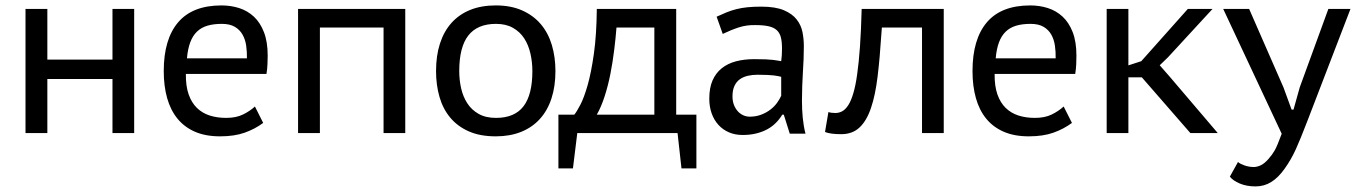

<svg xmlns="http://www.w3.org/2000/svg" viewBox="-20 -479 4901 691"><path d="M384.8 -194.8H150.4V0H71.8V-446.8H150.4V-264.6H384.8V-446.8H462.9V0H384.8Z M569.3 0ZM927.2 -36.6Q897.5 -14.6 860.6 -1.5Q823.7 11.7 772 11.7Q719.7 11.7 681.6 -4.9Q643.6 -21.5 618.7 -52Q593.8 -82.5 581.5 -126Q569.3 -169.4 569.3 -223.1Q569.3 -337.9 621.1 -398.7Q672.9 -459.5 777.3 -459.5Q810.5 -459.5 840.6 -450Q870.6 -440.4 893.6 -419.2Q916.5 -397.9 929.9 -363.3Q943.4 -328.6 943.4 -278.8Q943.4 -265.6 942.6 -247.8Q941.9 -230 939 -212.9H648.9Q648.4 -169.4 658.9 -139.4Q669.4 -109.4 688.7 -90.6Q708 -71.8 734.9 -63.2Q761.7 -54.7 793.9 -54.7Q829.6 -54.7 854.5 -66.9Q879.4 -79.1 897.5 -95.7ZM868.7 -269Q869.1 -292.5 866 -314.7Q862.8 -336.9 853 -354.2Q843.3 -371.6 825.4 -382.3Q807.6 -393.1 778.3 -393.1Q748.5 -393.1 726.3 -386.5Q704.1 -379.9 688.7 -365Q673.3 -350.1 664.6 -326.4Q655.8 -302.7 652.8 -269Z M1360.4 -379.9H1131.3V0H1052.7V-446.8H1438.5V0H1360.4Z M1549.3 0ZM1549.3 -223.1Q1549.3 -278.8 1563.5 -322.5Q1577.6 -366.2 1605 -396.7Q1632.3 -427.2 1672.4 -443.4Q1712.4 -459.5 1764.2 -459.5Q1818.8 -459.5 1859.4 -441.4Q1899.9 -423.3 1926.5 -391.8Q1953.1 -360.4 1966.1 -316.9Q1979 -273.4 1979 -223.1Q1979 -168.5 1964.8 -125Q1950.7 -81.5 1923.1 -51Q1895.5 -20.5 1855.5 -4.4Q1815.4 11.7 1764.2 11.7Q1708 11.7 1667.5 -6.1Q1627 -23.9 1600.6 -55.4Q1574.2 -86.9 1561.8 -129.9Q1549.3 -172.9 1549.3 -223.1ZM1632.8 -223.1Q1632.8 -191.4 1639.6 -161.1Q1646.5 -130.9 1661.9 -107.2Q1677.2 -83.5 1702.6 -69.1Q1728 -54.7 1765.1 -54.7Q1832 -54.7 1864 -96.4Q1896 -138.2 1896 -223.1Q1896 -255.9 1888.9 -286.6Q1881.8 -317.4 1866.5 -341.1Q1851.1 -364.7 1825.9 -378.9Q1800.8 -393.1 1765.1 -393.1Q1698.2 -393.1 1665.5 -351.3Q1632.8 -309.6 1632.8 -223.1Z M2486.3 127H2432.6L2418.5 0H2057.6L2042 127H1989.7V-66.4H2046.9Q2055.2 -76.2 2068.6 -101.8Q2082 -127.4 2095 -172.9Q2107.9 -218.3 2117.4 -285.9Q2127 -353.5 2127.9 -446.8H2413.6V-66.4H2486.3ZM2335 -66.4V-379.9H2198.7Q2195.8 -341.8 2190.4 -298.6Q2185.1 -255.4 2176.8 -213.1Q2168.5 -170.9 2156.2 -132.8Q2144 -94.7 2127.9 -66.4Z M2532.7 0ZM2559.1 -418.9Q2578.1 -427.7 2595 -434.6Q2611.8 -441.4 2630.1 -446Q2648.4 -450.7 2669.9 -452.9Q2691.4 -455.1 2719.7 -455.1Q2771 -455.1 2801.3 -442.1Q2831.5 -429.2 2847.4 -408.7Q2863.3 -388.2 2868.2 -363Q2873 -337.9 2873 -313.5Q2873 -290 2872.1 -266.6Q2871.1 -243.2 2869.6 -219Q2868.2 -194.8 2867.2 -169.7Q2866.2 -144.5 2866.2 -116.7Q2866.2 -84.5 2869.1 -54.4Q2872.1 -24.4 2878.9 2H2822.3L2800.8 -66.4H2795.4Q2786.1 -50.8 2772.9 -37.4Q2759.8 -23.9 2742.2 -14.2Q2724.6 -4.4 2702.1 1.2Q2679.7 6.8 2652.8 6.8Q2625.5 6.8 2603.5 -2.7Q2581.5 -12.2 2565.7 -29.5Q2549.8 -46.9 2541.3 -70.8Q2532.7 -94.7 2532.7 -124Q2532.7 -162.6 2544.4 -189.5Q2556.2 -216.3 2577.6 -233.4Q2599.1 -250.5 2628.7 -258.3Q2658.2 -266.1 2694.3 -266.1Q2720.7 -266.1 2736.6 -265.4Q2752.4 -264.6 2762.5 -263.4Q2772.5 -262.2 2778.6 -261Q2784.7 -259.8 2791.5 -258.8Q2793 -271 2793.7 -280.5Q2794.4 -290 2794.4 -304.7Q2794.4 -328.6 2790.3 -344.7Q2786.1 -360.8 2775.4 -370.6Q2764.6 -380.4 2746.1 -384.5Q2727.5 -388.7 2698.7 -388.7Q2667.5 -389.6 2638.9 -380.4Q2610.4 -371.1 2581.1 -356.9ZM2791.5 -202.6Q2784.7 -204.1 2779.3 -205.3Q2773.9 -206.5 2765.1 -207.5Q2756.3 -208.5 2742.7 -209.2Q2729 -210 2706.5 -210Q2688 -210 2671.6 -206.3Q2655.3 -202.6 2642.8 -193.8Q2630.4 -185.1 2623.3 -169.9Q2616.2 -154.8 2616.2 -132.3Q2616.2 -115.2 2621.3 -101.8Q2626.5 -88.4 2635 -78.9Q2643.6 -69.3 2654.8 -64.2Q2666 -59.1 2678.2 -59.1Q2700.7 -59.1 2719.2 -66.2Q2737.8 -73.2 2752.2 -84.2Q2766.6 -95.2 2776.4 -108.6Q2786.1 -122.1 2791.5 -134.3Z M3298.3 -379.9H3153.8L3151.9 -355Q3146.5 -270 3138.4 -203.4Q3130.4 -136.7 3114.7 -90.6Q3099.1 -44.4 3073.5 -20.3Q3047.9 3.9 3007.3 3.9Q2969.2 3.9 2949.2 -3.9L2961.4 -75.7Q2971.7 -72.3 2986.3 -72.3Q2999.5 -72.3 3011.2 -78.6Q3022.9 -85 3033 -100.6Q3043 -116.2 3051 -143.1Q3059.1 -169.9 3064.9 -211.4Q3070.8 -252.9 3075 -311Q3079.1 -369.1 3081.1 -446.8H3376.5V0H3298.3Z M3480 0ZM3837.9 -36.6Q3808.1 -14.6 3771.2 -1.5Q3734.4 11.7 3682.6 11.7Q3630.4 11.7 3592.3 -4.9Q3554.2 -21.5 3529.3 -52Q3504.4 -82.5 3492.2 -126Q3480 -169.4 3480 -223.1Q3480 -337.9 3531.7 -398.7Q3583.5 -459.5 3688 -459.5Q3721.2 -459.5 3751.2 -450Q3781.2 -440.4 3804.2 -419.2Q3827.1 -397.9 3840.6 -363.3Q3854 -328.6 3854 -278.8Q3854 -265.6 3853.3 -247.8Q3852.5 -230 3849.6 -212.9H3559.6Q3559.1 -169.4 3569.6 -139.4Q3580.1 -109.4 3599.4 -90.6Q3618.7 -71.8 3645.5 -63.2Q3672.4 -54.7 3704.6 -54.7Q3740.2 -54.7 3765.1 -66.9Q3790 -79.1 3808.1 -95.7ZM3779.3 -269Q3779.8 -292.5 3776.6 -314.7Q3773.4 -336.9 3763.7 -354.2Q3753.9 -371.6 3736.1 -382.3Q3718.3 -393.1 3689 -393.1Q3659.2 -393.1 3637 -386.5Q3614.7 -379.9 3599.4 -365Q3584 -350.1 3575.2 -326.4Q3566.4 -302.7 3563.5 -269Z M4089.4 -200.7H4041V0H3962.9V-446.8H4041V-243.7L4087.4 -258.8L4254.9 -446.8H4343.8L4183.6 -272.9L4153.8 -244.1L4190.9 -201.7L4362.8 0H4264.2Z M4382.3 0ZM4599.1 -164.6 4628.4 -84.5H4635.3L4657.7 -164.6L4760.7 -446.8H4840.3L4684.6 -42Q4659.7 22.9 4643.1 59.3Q4626.5 95.7 4603.5 127.9Q4580.6 160.2 4555.2 176Q4529.8 191.9 4498.5 191.9Q4466.3 191.9 4441.7 181.4Q4417 170.9 4406.2 156.7L4435.5 104Q4439 107.4 4445.3 110.6Q4451.7 113.8 4459.2 116.5Q4466.8 119.1 4475.3 120.6Q4483.9 122.1 4492.2 122.1Q4503.9 122.1 4517.1 116Q4530.3 109.9 4544.4 94Q4558.6 78.1 4567.6 62.3Q4576.7 46.4 4592.8 2.4L4382.3 -446.8H4475.6Z"/></svg>

Font: PT Astra Sans
Style: Regular
Weight: 400
Designer: A.Korolkova, I. Chaeva
Foundry: ParaType Ltd
Version: Version 1.001; ttfautohint (v1.6)